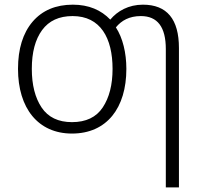

<svg xmlns="http://www.w3.org/2000/svg" viewBox="-20 -562 869 822"><path d="M521 -267.1C521 -335.9 505.4 -399.9 476.1 -444.8C500 -474.1 533.7 -493.2 583 -493.2C654.3 -493.2 689.9 -446.3 689.9 -352.1V240.2H746.1V-356C746.1 -480 694.8 -542 591.8 -542C530.8 -542 482.9 -515.1 452.1 -478C413.1 -519 359.9 -542 292 -542C218.8 -542 161.1 -517.6 119.6 -469.2C78.1 -420.4 57.1 -353 57.1 -267.1C57.1 -98.6 143.1 9.8 288.1 9.8C437.5 9.8 521 -100.1 521 -267.1ZM116.2 -267.1C116.2 -337.9 130.9 -393.1 160.2 -433.1C189.5 -473.1 232.9 -493.2 291 -493.2C410.2 -493.2 461.9 -398.9 461.9 -267.1C461.9 -199.2 447.8 -144 419.9 -102.1C392.1 -60.1 348.1 -39.1 288.1 -39.1C229.5 -39.1 186 -60.1 158.2 -101.6C130.4 -143.1 116.2 -198.2 116.2 -267.1Z"/></svg>

Font: Noto Reveo Sans
Style: Regular
Weight: 300
Designer: Monotype Design Team
Foundry: Monotype Imaging Inc.
Version: Version 2.007